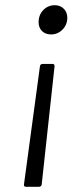

<svg xmlns="http://www.w3.org/2000/svg" viewBox="-20 -728 284 736"><path d="M238 -660Q238 -633 219.5 -614.5Q201 -596 176 -596Q154 -596 141 -609Q128 -622 128 -643Q128 -671 146 -689.5Q164 -708 190 -708Q211 -708 224.5 -694.5Q238 -681 238 -660ZM144 -483H181Q190 -483 189 -473L140 -22Q140 -18 137 -15Q134 -12 130 -12H80Q70 -12 72 -22L133 -473Q134 -483 144 -483Z"/></svg>

Font: Barlow Condensed
Style: Italic
Weight: 400
Width: 3
Italic angle: -7°
Designer: Jeremy Tribby
Foundry: Tribby Type
Version: Version 1.408